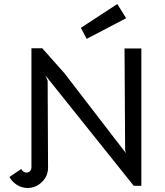

<svg xmlns="http://www.w3.org/2000/svg" viewBox="-20 -927 823 959"><path d="M27 -43 86 -83Q96 -65 112 -65Q123 -65 130 -72.5Q137 -80 137 -90V-686H191L302 -561L609 -162L605 -177L602 -685H686V1H648L207 -550L218 -524L220 -90Q220 -47 189 -17.5Q158 12 118 12Q90 12 65.5 -3Q41 -18 27 -43ZM384 -788 566 -907 610 -836 413 -733Z"/></svg>

Font: Bellota
Style: Bold
Weight: 700
Designer: Kemie Guaida
Foundry: Kemie Guaida
Version: Version 4.001